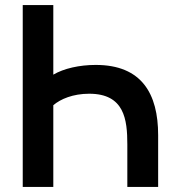

<svg xmlns="http://www.w3.org/2000/svg" viewBox="-20 -740 716 760"><path d="M191 -720H70V0H191V-323.5C219.5 -348 269 -369 333 -369C472.5 -369 484 -267 484 -168V0H606V-205C606 -369 541 -483 359 -483C294.5 -483 232.5 -469 191 -444.5Z"/></svg>

Font: Eudonet
Style: Bold
Weight: 700
Designer: Mikhail Sharanda
Foundry: Mikhail Sharanda
Version: Version 4.503;Glyphs 3.1.2 (3151)